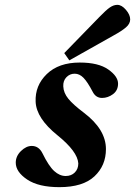

<svg xmlns="http://www.w3.org/2000/svg" viewBox="-20 -760 557 792"><path d="M245 -541 390 -690Q418 -719 433.5 -729.5Q449 -740 464 -740Q482 -740 499.5 -719.5Q517 -699 517 -680Q517 -662 499.5 -647Q482 -632 449 -614L266 -511ZM45 -89Q45 -116 66.5 -137Q88 -158 111 -158Q140 -158 155 -128Q181 -75 203.5 -54.5Q226 -34 251 -34Q274 -34 288.5 -48.5Q303 -63 303 -86Q300 -135 217 -202Q130 -272 127 -340Q124 -407 173 -454.5Q222 -502 309 -502Q386 -502 426.5 -473.5Q467 -445 467 -415Q467 -387 446 -371.5Q425 -356 401 -356Q375 -356 362 -382Q341 -422 324.5 -439Q308 -456 288 -456Q268 -456 254 -441.5Q240 -427 241 -404Q242 -377 262 -352.5Q282 -328 326 -295Q417 -226 417 -145Q417 -77 369.5 -32.5Q322 12 225 12Q139 12 92 -19.5Q45 -51 45 -89Z"/></svg>

Font: Heuristica
Style: Bold Italic
Weight: 700
Italic angle: -13°
Version: Version 1.0.2